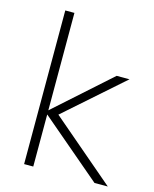

<svg xmlns="http://www.w3.org/2000/svg" viewBox="-108 -778 684 851"><g transform="rotate(15 234.5 -352.5)"><path d="M469 0H408L127 -239V0H85V-705H127V-258L380 -484H439L175 -251Z"/></g></svg>

Font: wassup Sans
Style: Light
Weight: 200
Version: Version 2.001